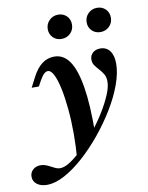

<svg xmlns="http://www.w3.org/2000/svg" viewBox="-153 -695 735 953"><g transform="rotate(-10 214.0 -218.5)"><path d="M6.5 192.7Q-24.2 192.7 -43.5 178.2Q-62.9 163.7 -62.9 139.5Q-62.9 118.5 -47.6 104.8Q-32.3 91.1 -9.7 91.1Q4.8 91.1 17.3 96Q29.8 100.8 40.7 106.9Q51.6 112.9 62.5 117.7Q73.4 122.6 84.7 122.6Q108.1 122.6 138.7 102Q169.4 81.5 203.6 47.6Q237.9 13.7 271.4 -27.8Q304.8 -69.4 331.5 -112.9Q358.1 -156.5 374.2 -194.8Q390.3 -233.1 390.3 -260.5Q390.3 -282.3 381.5 -297.6Q372.6 -312.9 360.9 -325.4Q349.2 -337.9 339.9 -350.8Q330.6 -363.7 330.6 -381.5Q330.6 -401.6 345.2 -414.9Q359.7 -428.2 383.1 -428.2Q413.7 -428.2 431 -405.2Q448.4 -382.3 448.4 -341.1Q448.4 -293.5 427.4 -235.9Q406.5 -178.2 370.2 -118.5Q333.9 -58.9 288.3 -3.2Q242.7 52.4 193.1 96.8Q143.5 141.1 95.6 166.9Q47.6 192.7 6.5 192.7ZM175 96Q180.6 32.3 180.6 -33.5Q180.6 -99.2 175 -158.5Q169.4 -217.7 159.7 -263.7Q150 -309.7 136.7 -336.3Q123.4 -362.9 107.3 -362.9Q97.6 -362.9 87.5 -353.2Q77.4 -343.5 65.3 -321.8L50.8 -295.2H14.5L40.3 -345.2Q62.1 -387.1 89.5 -407.7Q116.9 -428.2 150.8 -428.2Q197.6 -428.2 227.4 -385.1Q257.3 -341.9 272.2 -251.6Q287.1 -161.3 285.5 -18.5Q270.2 0.8 253.2 20.2Q236.3 39.5 217.3 58.1Q198.4 76.6 175 96ZM399.2 -508.1Q373.4 -508.1 356.5 -525Q339.5 -541.9 339.5 -566.9Q339.5 -593.5 357.7 -611.7Q375.8 -629.8 402.4 -629.8Q428.2 -629.8 445.2 -612.9Q462.1 -596 462.1 -570.2Q462.1 -543.5 444 -525.8Q425.8 -508.1 399.2 -508.1ZM203.2 -508.1Q177.4 -508.1 160.5 -525Q143.5 -541.9 143.5 -566.9Q143.5 -593.5 161.7 -611.7Q179.8 -629.8 206.5 -629.8Q232.3 -629.8 249.2 -612.9Q266.1 -596 266.1 -570.2Q266.1 -543.5 248 -525.8Q229.8 -508.1 203.2 -508.1Z"/></g></svg>

Font: Playfair 9pt
Style: Bold Italic
Weight: 700
Italic angle: -15.6°
Designer: Claus Eggers Sørensen
Foundry: Claus Eggers Sørensen
Version: Version 2.203